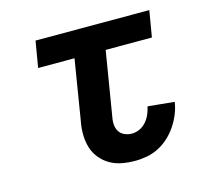

<svg xmlns="http://www.w3.org/2000/svg" viewBox="-83 -613 765 714"><g transform="rotate(-15 300.0 -256.0)"><path d="M354 8Q328 8 303.5 3.5Q279 -1 258 -13Q237 -25 221.5 -44Q206 -63 199 -86Q192 -109 191.5 -135Q191 -161 196 -186L234 -419H94L111 -520H549L532 -419H354L313 -170Q310 -155 311.5 -140.5Q313 -126 320.5 -115Q328 -104 341 -98.5Q354 -93 368 -93Q384 -93 398.5 -100Q413 -107 423.5 -119Q434 -131 440.5 -146Q447 -161 450 -176L552 -166Q549 -144 540 -121.5Q531 -99 517.5 -78.5Q504 -58 486 -41Q468 -24 446 -12.5Q424 -1 400.5 3.5Q377 8 354 8Z"/></g></svg>

Font: Iosevka Extended
Style: Bold Italic
Weight: 700
Width: 7
Italic angle: -9°
Monospace: yes
Designer: Belleve Invis
Foundry: Belleve Invis
Version: Version 32.5.0; ttfautohint (v1.8.4)